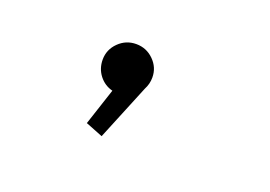

<svg xmlns="http://www.w3.org/2000/svg" viewBox="-50 -238 670 476"><g transform="rotate(20 285.0 0.0)"><path d="M309.5 -57.5Q309.5 -40.5 301.5 -25.5L241 122L195.5 104L227.5 7Q206 1.5 192.2 -16.2Q178.5 -34 178.5 -57.5Q178.5 -84 197.8 -103Q217 -122 244 -122Q271 -122 290.2 -103Q309.5 -84 309.5 -57.5Z"/></g></svg>

Font: League Mono Narrow Light
Style: Regular
Weight: 300
Width: 3
Designer: Tyler Finck
Foundry: The League of Moveable Type / Tyler Finck
Version: Version 2.210